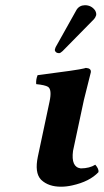

<svg xmlns="http://www.w3.org/2000/svg" viewBox="-20 -703 396 733"><path d="M304.2 -683.1Q328.6 -683.1 342.8 -663.6Q348.6 -653.8 347.2 -645Q344.2 -635.7 338.9 -629.9L218.8 -507.8Q210.9 -500.5 206.1 -500Q192.9 -500 189.5 -510.3Q189 -512.7 189.5 -514.2Q190.9 -520 192.4 -522.9L272.5 -666Q283.2 -682.6 304.2 -683.1ZM258.8 -127Q250.5 -64.5 288.6 -60.1Q322.3 -60.5 343.8 -74.2Q357.9 -58.1 356 -45.9Q322.3 -9.8 255.4 4.9Q233.4 9.8 212.9 9.8Q165.5 9.8 138.2 -15.6Q136.7 -17.1 135.7 -18.1Q111.8 -44.4 124.5 -105L168.9 -314Q179.2 -361.3 163.1 -371.6Q151.9 -378.4 118.2 -381.8Q116.7 -399.4 123.5 -416Q280.3 -436 301.3 -441.9Q305.2 -442.9 307.6 -443.8Q329.1 -442.4 326.7 -426.8Q326.2 -425.3 300.3 -321.3Z"/></svg>

Font: Linux Libertine Slanted O
Style: Bold Slanted
Weight: 700
Designer: Philipp H. Poll
Foundry: Philipp H. Poll
Version: Version 5.0.0